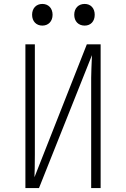

<svg xmlns="http://www.w3.org/2000/svg" viewBox="-20 -955 640 975"><path d="M410 -825C441 -825 461 -847 461 -880C461 -913 441 -935 410 -935C378 -935 357 -913 357 -880C357 -847 378 -825 410 -825ZM195 -825C226 -825 247 -847 247 -880C247 -913 226 -935 195 -935C164 -935 143 -913 143 -880C143 -847 164 -825 195 -825ZM109 0H178L447 -675C445 -635 443 -575 443 -560V0H491V-730H421L155 -55C156 -74 157 -119 157 -170V-730H109Z"/></svg>

Font: JetBrains Mono Thin
Style: Regular
Weight: 100
Monospace: yes
Designer: Philipp Nurullin, Konstantin Bulenkov
Foundry: JetBrains
Version: Version 2.305